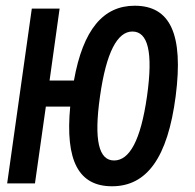

<svg xmlns="http://www.w3.org/2000/svg" viewBox="-20 -610 679 670"><path d="M102 30 140 -238H225C207 -48 255 40 371 40C492 40 565 -59 593 -274C621 -491 574 -590 450 -590C341 -590 270 -508 238 -329H153L188 -580H91L5 30ZM378 -50C325 -50 307 -120 329 -274C351 -429 390 -500 442 -500C496 -500 515 -429 493 -274C471 -120 432 -50 378 -50Z"/></svg>

Font: Smiley Sans Oblique
Style: Regular
Weight: 400
Italic angle: -8°
Designer: oooooohmygosh, Nagisa Chen, Janine Sui, Heda Shi, Jian Li
Foundry: atelierAnchor
Version: Version 2.0.1